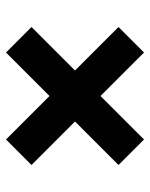

<svg xmlns="http://www.w3.org/2000/svg" viewBox="50 -625 500 640"><g transform="rotate(-90 300.0 -305.0)"><path d="M300 -220 155 -75 70 -160 215 -305 70 -450 155 -535 300 -390 445 -535 530 -450 385 -305 530 -160 445 -75Z"/></g></svg>

Font: iA Writer Duo V
Style: Regular
Weight: 400
Designer: Mike Abbink, Paul van der Laan, Pieter van Rosmalen, Oliver Reichenstein
Foundry: Information Architects Inc.
Version: Version 2.000